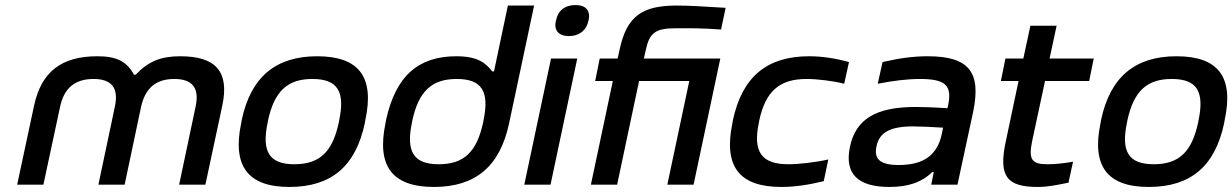

<svg xmlns="http://www.w3.org/2000/svg" viewBox="-20 -732 4884 761"><path d="M115 -313 48 0H152L218 -308C234 -385 279 -419 351 -419C421 -419 452 -385 435 -308L370 0H474L539 -308C556 -385 600 -419 671 -419C741 -419 772 -385 755 -308L690 0H794L861 -313C890 -449 835 -509 694 -509C618 -509 568 -489 518 -436H511C482 -489 442 -509 366 -509C225 -509 144 -449 115 -313Z M938 -256 936 -244C900 -73 963 9 1127 9C1293 9 1390 -73 1426 -244L1428 -256C1465 -427 1403 -509 1237 -509C1073 -509 974 -427 938 -256ZM1041 -247 1042 -253C1067 -370 1119 -419 1218 -419C1318 -419 1349 -370 1324 -253L1323 -247C1298 -130 1247 -81 1147 -81C1048 -81 1016 -130 1041 -247Z M1510 -256 1508 -244C1472 -73 1535 9 1700 9C1865 9 1962 -73 1998 -244L2097 -710H1993L1938 -449H1931C1904 -484 1871 -509 1789 -509C1637 -509 1548 -430 1510 -256ZM1613 -247 1614 -253C1639 -370 1691 -419 1790 -419C1890 -419 1921 -370 1896 -253L1895 -247C1870 -130 1819 -81 1719 -81C1620 -81 1588 -130 1613 -247Z M2164 -500 2058 0H2162L2268 -500ZM2183 -649C2175 -613 2193 -589 2235 -589C2277 -589 2305 -613 2312 -649L2313 -651C2321 -689 2303 -712 2261 -712C2218 -712 2191 -689 2184 -651Z M2661 -620C2711 -620 2757 -621 2838 -615L2856 -701C2759 -707 2708 -710 2662 -710C2524 -710 2464 -667 2436 -536L2428 -500H2357L2339 -411H2409L2322 0H2426L2513 -411H2712L2625 0H2729L2835 -500H2532L2539 -531C2554 -603 2577 -620 2661 -620Z M2885 -256 2883 -244C2847 -72 2910 9 3077 9C3128 9 3185 1 3245 -14L3263 -100C3216 -89 3147 -81 3105 -81C2999 -81 2963 -129 2988 -247L2989 -253C3014 -371 3070 -419 3177 -419C3219 -419 3285 -411 3326 -400L3345 -486C3291 -501 3238 -509 3187 -509C3020 -509 2922 -428 2885 -256Z M3657 -509C3598 -509 3543 -501 3478 -486L3459 -400C3519 -412 3577 -419 3626 -419C3725 -419 3755 -395 3738 -315L3735 -303C3676 -307 3634 -308 3609 -308C3450 -308 3372 -259 3349 -151C3326 -43 3380 9 3505 9C3579 9 3633 -9 3675 -50H3681L3671 0H3775L3837 -288C3870 -446 3821 -509 3657 -509ZM3454 -152C3465 -207 3508 -231 3599 -231C3626 -231 3673 -229 3718 -226L3713 -202C3696 -119 3643 -78 3542 -78C3469 -78 3443 -101 3454 -152Z M4131 -81C4069 -81 4056 -100 4071 -173L4122 -411H4297L4315 -500H4140L4168 -630H4064L4036 -500H3965L3947 -411H4017L3966 -169C3937 -33 3971 9 4093 9C4133 9 4165 2 4215 -8L4233 -91C4191 -84 4162 -81 4131 -81Z M4344 -256 4342 -244C4306 -73 4369 9 4533 9C4699 9 4796 -73 4832 -244L4834 -256C4871 -427 4809 -509 4643 -509C4479 -509 4380 -427 4344 -256ZM4447 -247 4448 -253C4473 -370 4525 -419 4624 -419C4724 -419 4755 -370 4730 -253L4729 -247C4704 -130 4653 -81 4553 -81C4454 -81 4422 -130 4447 -247Z"/></svg>

Font: LT Wave Text Medium Italic
Style: Regular
Weight: 500
Designer: Daniel Lyons
Version: Version 2.5 (Glyphs App)